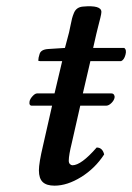

<svg xmlns="http://www.w3.org/2000/svg" viewBox="-20 -582 421 612"><path d="M235.8 -245.1 209 -127Q199.2 -87.4 199.2 -69.8Q199.2 -62.5 203.1 -58.8Q207 -55.2 210.9 -55.2Q238.8 -55.2 288.1 -111.8Q306.6 -111.8 312 -89.8Q283.2 -45.4 238.8 -17.8Q194.3 9.8 153.8 9.8Q128.4 9.8 116.2 -1.7Q104 -13.2 104 -39.1Q104 -62.5 117.2 -118.2L146 -245.1H82Q71.8 -245.1 74.2 -258.8Q75.7 -266.6 83.7 -275.4Q91.8 -284.2 98.1 -284.2H153.8L178.2 -387.2H107.9Q102.1 -387.2 102.1 -389.2Q102.1 -397.5 106 -409.2Q109.9 -424.3 133.8 -425.8L187 -429.2L200.2 -479Q202.1 -486.8 204.8 -501Q207.5 -515.1 209.7 -523.4Q211.9 -531.7 215.8 -541Q219.7 -550.3 226.8 -555.2Q233.9 -560.1 244.1 -561Q303.2 -566.4 303.2 -543.9Q303.2 -538.6 300 -525.6Q296.9 -512.7 292.7 -496.8Q288.6 -481 287.1 -474.1L276.9 -429.2H376Q384.3 -423.3 379.9 -407.2Q375.5 -391.1 366.2 -387.2H268.1L244.1 -284.2H335Q340.8 -284.2 343.5 -279.8Q346.2 -275.4 345.2 -271Q343.8 -262.2 335.2 -253.7Q326.7 -245.1 317.9 -245.1Z"/></svg>

Font: Common Serif Medium
Style: Italic
Weight: 500
Italic angle: -12°
Designer: Philipp H. Poll, Khaled Hosny
Foundry: Stefan Peev, Context Ltd.
Version: Version 1.026